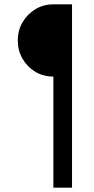

<svg xmlns="http://www.w3.org/2000/svg" viewBox="-20 -765 434 885"><path d="M62 -578Q62 -625 84 -662.5Q106 -700 143 -722.5Q180 -745 226 -745H312V100H226V-412Q180 -412 143 -434Q106 -456 84 -494Q62 -532 62 -578Z"/></svg>

Font: Plus Jakarta Text Light
Style: Regular
Weight: 300
Designer: Gumpita Rahayu
Foundry: Tokotype Studio
Version: Version 1.000